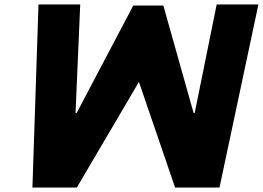

<svg xmlns="http://www.w3.org/2000/svg" viewBox="-20 -845 1184 865"><path d="M341.4 -825H153.4L126.1 0H326.1L605.9 -476L768.9 0H968.9L1144.2 -825H956.2L857.2 -336H852.2L715.9 -820H580.4L325.3 -336H320.3Z"/></svg>

Font: Hussar
Style: BdSuprExtOblOne
Weight: 700
Foundry: Cannot Into Space Fonts
Version: Version 2.00